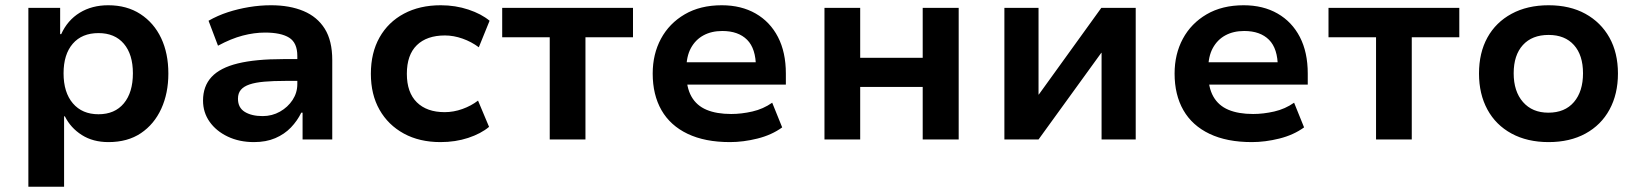

<svg xmlns="http://www.w3.org/2000/svg" viewBox="-20 -531 6241 731"><path d="M88 180V-501H209V-401H213Q237 -454 283.5 -482.5Q330 -511 392 -511Q463 -511 514.5 -477.5Q566 -444 593.5 -386Q621 -328 621 -251Q621 -176 594 -117Q567 -58 516.5 -24Q466 10 393 10Q334 10 291.5 -17Q249 -44 227 -88H224V180ZM355 -96Q417 -96 451.5 -137.5Q486 -179 486 -252Q486 -324 451.5 -364.5Q417 -405 355 -405Q292 -405 257 -364.5Q222 -324 222 -252Q222 -179 257.5 -137.5Q293 -96 355 -96Z M947 10Q891 10 847 -11Q803 -32 778 -67.5Q753 -103 753 -148Q753 -203 785.5 -238Q818 -273 885.5 -289.5Q953 -306 1058 -306H1131V-223H1066Q1020 -223 986 -220Q952 -217 930 -209.5Q908 -202 897 -189Q886 -176 886 -155Q886 -121 912 -105Q938 -89 980 -89Q1016 -89 1046 -106Q1076 -123 1094 -150.5Q1112 -178 1112 -211V-318Q1112 -368 1081 -387.5Q1050 -407 989 -407Q948 -407 904 -395.5Q860 -384 810 -357L774 -452Q809 -472 847.5 -484.5Q886 -497 928 -504Q970 -511 1012 -511Q1083 -511 1135.5 -489Q1188 -467 1216.5 -421.5Q1245 -376 1245 -302V0H1132V-102H1127Q1112 -71 1087.5 -45.5Q1063 -20 1028 -5Q993 10 947 10Z M1657 10Q1577 10 1517.5 -22.5Q1458 -55 1425 -113Q1392 -171 1392 -250Q1392 -330 1425 -388.5Q1458 -447 1518 -479Q1578 -511 1658 -511Q1714 -511 1763.5 -494.5Q1813 -478 1844 -452L1803 -351Q1775 -372 1741 -384Q1707 -396 1674 -396Q1605 -396 1567 -359Q1529 -322 1529 -250Q1529 -179 1567 -141.5Q1605 -104 1673 -104Q1707 -104 1740.5 -116Q1774 -128 1800 -148L1842 -48Q1811 -22 1762.5 -6Q1714 10 1657 10Z M2073 0V-389H1892V-501H2390V-389H2209V0Z M2759 10Q2664 10 2598 -21.5Q2532 -53 2498.5 -111.5Q2465 -170 2465 -251Q2465 -325 2496.5 -383.5Q2528 -442 2587 -476.5Q2646 -511 2728 -511Q2802 -511 2857 -479.5Q2912 -448 2942 -390Q2972 -332 2972 -251V-209H2572V-294H2873L2858 -275Q2858 -346 2824.5 -379.5Q2791 -413 2730 -413Q2689 -413 2658.5 -396.5Q2628 -380 2610.5 -348Q2593 -316 2593 -267V-253Q2593 -198 2612.5 -163.5Q2632 -129 2670 -113Q2708 -97 2764 -97Q2803 -97 2844.5 -106.5Q2886 -116 2920 -140L2958 -46Q2918 -17 2864 -3.5Q2810 10 2759 10Z M3119 0V-501H3255V-311H3493V-501H3630V0H3493V-200H3255V0Z M3804 0V-501H3934V-171H3935L4173 -501H4304V0H4174V-330H4173L3934 0Z M4746 10Q4651 10 4585 -21.5Q4519 -53 4485.5 -111.5Q4452 -170 4452 -251Q4452 -325 4483.5 -383.5Q4515 -442 4574 -476.5Q4633 -511 4715 -511Q4789 -511 4844 -479.5Q4899 -448 4929 -390Q4959 -332 4959 -251V-209H4559V-294H4860L4845 -275Q4845 -346 4811.5 -379.5Q4778 -413 4717 -413Q4676 -413 4645.5 -396.5Q4615 -380 4597.5 -348Q4580 -316 4580 -267V-253Q4580 -198 4599.5 -163.5Q4619 -129 4657 -113Q4695 -97 4751 -97Q4790 -97 4831.5 -106.5Q4873 -116 4907 -140L4945 -46Q4905 -17 4851 -3.5Q4797 10 4746 10Z M5219 0V-389H5038V-501H5536V-389H5355V0Z M5876 10Q5795 10 5735 -22.5Q5675 -55 5643 -114Q5611 -173 5611 -251Q5611 -330 5643 -388Q5675 -446 5735 -478.5Q5795 -511 5876 -511Q5957 -511 6016 -478.5Q6075 -446 6107.5 -388Q6140 -330 6140 -251Q6140 -173 6108 -114Q6076 -55 6016.5 -22.5Q5957 10 5876 10ZM5875 -102Q5938 -102 5972.5 -142.5Q6007 -183 6007 -252Q6007 -321 5972.5 -359.5Q5938 -398 5876 -398Q5813 -398 5778 -359.5Q5743 -321 5743 -252Q5743 -183 5778.5 -142.5Q5814 -102 5875 -102Z"/></svg>

Font: Nunito Sans 7pt
Style: Bold
Weight: 700
Designer: Vernon Adams
Foundry: Vernon Adams
Version: Version 3.101;gftools[0.9.27]